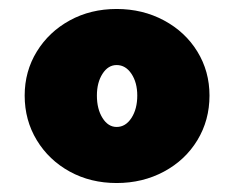

<svg xmlns="http://www.w3.org/2000/svg" viewBox="-20 -564 522 428"><path d="M447 -351Q447 -296 420 -251.5Q393 -207 345.5 -181.5Q298 -156 240 -156Q182 -156 135.5 -181.5Q89 -207 62 -251.5Q35 -296 35 -351Q35 -405 62 -449Q89 -493 135.5 -518.5Q182 -544 240 -544Q298 -544 345.5 -518.5Q393 -493 420 -449Q447 -405 447 -351ZM286 -351Q286 -380 273 -399.5Q260 -419 240 -419Q221 -419 208.5 -399.5Q196 -380 196 -351Q196 -321 208.5 -301Q221 -281 240 -281Q260 -281 273 -301Q286 -321 286 -351Z"/></svg>

Font: Akshar
Style: Bold
Weight: 700
Designer: Tall Chai
Foundry: Tall Chai
Version: Version 1.000